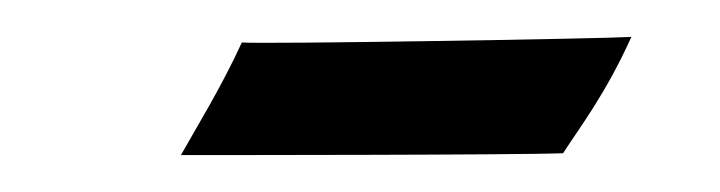

<svg xmlns="http://www.w3.org/2000/svg" viewBox="-20 -464 390 104"><path d="M322 -444C305 -443 121 -440 111 -441C100 -417 87 -396 78 -380C97 -380 260 -380 285 -381C294 -395 308 -413 322 -444Z"/></svg>

Font: Yesteryear
Style: Regular
Weight: 400
Designer: Astigmatic (AOETI)
Foundry: Astigmatic (AOETI)
Version: Version 1.000